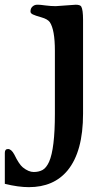

<svg xmlns="http://www.w3.org/2000/svg" viewBox="-56 -520 454 792"><path d="M-36.1 110.4Q-36.1 94.7 -22.9 94.7Q-9.3 94.7 2.9 117.2Q22.5 157.7 38.1 170.4Q62 189.5 83 189.5Q104 189.5 119.4 181.2Q134.8 172.9 146.5 147.5Q170.4 93.3 170.4 -50.8V-310.5Q170.4 -397.5 149.4 -428.7Q140.1 -441.4 114.7 -448.5Q89.4 -455.6 79.6 -460.4Q69.8 -465.3 69.8 -471.9Q69.8 -478.5 71.3 -482.9Q72.8 -487.3 76.2 -491.2Q85 -500.5 96.9 -500.5Q108.9 -500.5 115.7 -499.5Q122.6 -498.5 130.9 -497.6Q154.8 -494.6 173.8 -494.6L256.3 -500.5Q274.9 -500.5 279.3 -492.7Q286.6 -479.5 286.6 -438V-50.8Q286.6 105 223.1 182.6Q166 252 63 252Q19.5 252 -36.1 238.3Z"/></svg>

Font: Stoke
Style: Regular
Weight: 400
Designer: Nicole Fally
Foundry: Nicole Fally
Version: Version 1.002